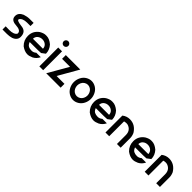

<svg xmlns="http://www.w3.org/2000/svg" viewBox="253 -1636 2729 2729"><g transform="rotate(45 1617.5 -272.0)"><path d="M178.2 -379.4H256.3V-316.4H187Q98.6 -314.9 71.3 -268.6L69.8 -258.8Q69.8 -234.9 168.7 -224.4Q267.6 -213.9 267.6 -109.4Q267.6 -41.5 189.9 -12.7Q144.5 0 97.7 0H9.8V-64.5L82 -63Q173.8 -63 201.7 -107.9L203.1 -117.7Q203.1 -173.3 101.6 -178.7Q0 -184.1 0 -261.7V-263.2Q0 -328.6 75.2 -361.3Q129.9 -379.4 178.2 -379.4Z M609.9 -213.4Q608.4 -254.9 580.6 -278.3Q550.8 -303.2 509.3 -303.2Q467.8 -303.2 438.5 -278.3Q410.2 -254.9 408.7 -213.4ZM500 -379.4H518.6Q575.2 -379.4 636.2 -327.6Q689.9 -268.6 689.9 -193.8Q642.1 -155.3 634 -151.6Q626 -147.9 408.7 -147.9Q423.8 -106.4 450.7 -92.5Q477.5 -78.6 515.4 -78.9Q553.2 -79.1 583.5 -106.4H672.9Q645.5 -49.3 592.3 -21.5Q545.4 0 508.8 0Q451.7 0 391.1 -44.4Q328.6 -105.5 328.6 -192.4Q328.6 -292.5 412.1 -350.6Q462.4 -379.4 500 -379.4Z M751 -379.4H827.6V0H751ZM789.6 -543.9Q801.3 -543.9 812.5 -537.8Q823.7 -531.7 830.1 -520.5Q836.4 -509.3 836.4 -497.1Q836.4 -484.9 830.1 -473.6Q823.7 -462.4 812.7 -456.3Q801.8 -450.2 789.6 -450.2Q777.3 -450.2 766.1 -456.3Q754.9 -462.4 748.8 -473.6Q742.7 -484.9 742.7 -497.1Q742.7 -509.3 749 -520.5Q755.4 -531.7 766.4 -537.8Q777.3 -543.9 789.6 -543.9Z M903.3 -379.4H1193.4V-377.9L1020.5 -76.7H1178.7V0H888.7L1063 -302.7V-304.2H903.3Z M1425.3 -303.2Q1399.4 -303.2 1374.8 -288.6Q1350.1 -273.9 1336.4 -246.6Q1322.8 -219.2 1322.8 -189.5Q1322.8 -160.2 1336.2 -133.1Q1349.6 -106 1374 -91.1Q1398.4 -76.2 1425.3 -76.2Q1452.1 -76.2 1476.6 -91.1Q1501 -106 1514.4 -133.1Q1527.8 -160.2 1527.8 -189.5Q1527.8 -219.2 1513.9 -246.6Q1500 -273.9 1475.6 -288.6Q1451.2 -303.2 1425.3 -303.2ZM1425.3 -379.4Q1468.3 -379.4 1509 -355Q1549.8 -330.6 1573 -284.9Q1596.2 -239.3 1596.2 -189.5Q1596.2 -140.1 1573.7 -95.2Q1551.3 -50.3 1510.5 -25.1Q1469.7 0 1425.3 0Q1380.9 0 1340.1 -25.1Q1299.3 -50.3 1276.9 -95.2Q1254.4 -140.1 1254.4 -189.5Q1254.4 -239.3 1277.3 -284.9Q1300.3 -330.6 1341.1 -355Q1381.8 -379.4 1425.3 -379.4Z M1938.5 -213.4Q1937 -254.9 1909.2 -278.3Q1879.4 -303.2 1837.9 -303.2Q1796.4 -303.2 1767.1 -278.3Q1738.8 -254.9 1737.3 -213.4ZM1828.6 -379.4H1847.2Q1903.8 -379.4 1964.8 -327.6Q2018.6 -268.6 2018.6 -193.8Q1970.7 -155.3 1962.6 -151.6Q1954.6 -147.9 1737.3 -147.9Q1752.4 -106.4 1779.3 -92.5Q1806.2 -78.6 1844 -78.9Q1881.8 -79.1 1912.1 -106.4H2001.5Q1974.1 -49.3 1920.9 -21.5Q1874 0 1837.4 0Q1780.3 0 1719.7 -44.4Q1657.2 -105.5 1657.2 -192.4Q1657.2 -292.5 1740.7 -350.6Q1791 -379.4 1828.6 -379.4Z M2192.9 -379.4Q2302.2 -379.4 2365.7 -276.4Q2385.3 -231.9 2385.3 -191.4V0H2310.5V-178.2Q2310.5 -273.4 2224.1 -301.8Q2210 -304.7 2198.7 -304.7Q2158.7 -303.2 2154.8 -295.9V0H2079.6V-339.8Q2130.4 -379.4 2192.9 -379.4Z M2727.5 -213.4Q2726.1 -254.9 2698.2 -278.3Q2668.5 -303.2 2627 -303.2Q2585.4 -303.2 2556.2 -278.3Q2527.8 -254.9 2526.4 -213.4ZM2617.7 -379.4H2636.2Q2692.9 -379.4 2753.9 -327.6Q2807.6 -268.6 2807.6 -193.8Q2759.8 -155.3 2751.7 -151.6Q2743.7 -147.9 2526.4 -147.9Q2541.5 -106.4 2568.4 -92.5Q2595.2 -78.6 2633.1 -78.9Q2670.9 -79.1 2701.2 -106.4H2790.5Q2763.2 -49.3 2710 -21.5Q2663.1 0 2626.5 0Q2569.3 0 2508.8 -44.4Q2446.3 -105.5 2446.3 -192.4Q2446.3 -292.5 2529.8 -350.6Q2580.1 -379.4 2617.7 -379.4Z M2981.9 -379.4Q3091.3 -379.4 3154.8 -276.4Q3174.3 -231.9 3174.3 -191.4V0H3099.6V-178.2Q3099.6 -273.4 3013.2 -301.8Q2999 -304.7 2987.8 -304.7Q2947.8 -303.2 2943.8 -295.9V0H2868.7V-339.8Q2919.4 -379.4 2981.9 -379.4Z"/></g></svg>

Font: Gasq
Style: Regular
Weight: 400
Designer: Husham Jawad
Version: Version 1.00;December 29, 2020;FontCreator 13.0.0.2683 32-bi